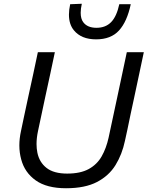

<svg xmlns="http://www.w3.org/2000/svg" viewBox="-20 -991 786 1022"><path d="M331.5 11Q229 11 170.2 -30.8Q111.5 -72.5 93 -142Q83 -178 83 -217Q83 -253.5 91.5 -292.5Q97.5 -322.5 108 -371Q118.5 -419 130 -473.5Q144.5 -541 157 -597.5Q169 -654 181.5 -713H272Q259.5 -654 247.5 -597.5Q235 -541 220.5 -473L182 -292Q174.5 -256.5 174.5 -224.5Q174.5 -200 179 -178Q189.5 -127 228 -97Q266.5 -67 337.5 -67Q408 -67 452.2 -91.2Q496.5 -115.5 521 -158.5Q545.5 -201.5 558 -258L604 -473Q618 -540.5 630.5 -597.5Q642.5 -654 655 -713H745.5Q733 -654 721 -597.5Q709 -541 694.5 -473Q684.5 -427.5 675 -382.5Q665.5 -337.5 658 -300.5Q650 -263.5 645 -241Q630 -169.5 595 -112.5Q560 -55.5 496.2 -22.2Q432.5 11 331.5 11ZM491.5 -781.5Q413 -781.5 373.5 -829.5Q347 -861.5 347 -913Q347 -938.5 353.5 -968.5L415.5 -971Q409.5 -944 409.5 -923Q409.5 -891 423 -873Q445 -843 493.5 -843Q542 -843 571.5 -873.2Q601 -903.5 615 -968.5H676Q656.5 -876 613.5 -828.8Q570.5 -781.5 491.5 -781.5Z"/></svg>

Font: Heraclito
Style: Italic
Weight: 400
Italic angle: -12°
Designer: Kostas Bartsokas (font) & Cristiano Sobral (main changes)
Foundry: Kostas Bartsokas (font) & Cristiano Sobral (main changes)
Version: Version 1.00;July 8, 2020;FontCreator 13.0.0.2655 64-bit